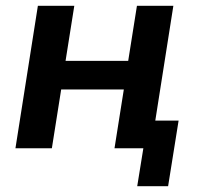

<svg xmlns="http://www.w3.org/2000/svg" viewBox="-20 -509 678 659"><path d="M451 130 472 0H373L405 -202H190L158 0H33L110 -489H235L205 -300H420L450 -489H575L513 -95H593L557 130Z"/></svg>

Font: Nunito Sans 12pt ExtraLight
Style: Italic
Weight: 200
Italic angle: -9°
Designer: Vernon Adams
Foundry: Vernon Adams
Version: Version 3.101;gftools[0.9.27]